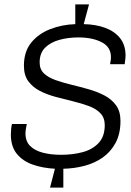

<svg xmlns="http://www.w3.org/2000/svg" viewBox="-20 -781 591 867"><path d="M206 66 228 -19Q172 -22 127 -38Q82 -54 55.5 -87Q29 -120 29 -174Q29 -185 30.5 -200Q32 -215 34 -221H101Q100 -217 97.5 -202.5Q95 -188 95 -179Q95 -143 116 -122Q137 -101 173.5 -91.5Q210 -82 256 -82Q309 -82 353.5 -94Q398 -106 425.5 -135.5Q453 -165 453 -216Q453 -249 433.5 -269.5Q414 -290 381.5 -302Q349 -314 310 -323.5Q271 -333 231.5 -343.5Q192 -354 160 -370.5Q128 -387 108 -414Q88 -441 88 -484Q88 -548 121 -588.5Q154 -629 207 -649.5Q260 -670 320 -672V-761H382L358 -672Q412 -671 454.5 -655.5Q497 -640 522 -609Q547 -578 547 -529Q547 -523 546 -515Q545 -507 543 -491H477Q480 -506 480.5 -512.5Q481 -519 481 -523Q481 -569 439 -590.5Q397 -612 334 -612Q288 -612 248 -601Q208 -590 183.5 -565.5Q159 -541 159 -499Q159 -468 178.5 -449.5Q198 -431 230.5 -419.5Q263 -408 302 -398.5Q341 -389 380 -378Q419 -367 451.5 -350Q484 -333 504 -305.5Q524 -278 524 -235Q524 -177 502 -136Q480 -95 443.5 -69.5Q407 -44 361 -32Q315 -20 266 -19V66Z"/></svg>

Font: Chivo ExtraLight
Style: Italic
Weight: 250
Italic angle: -8.05°
Designer: Hector Gatti
Foundry: Omnibus-Type
Version: Version 2.002